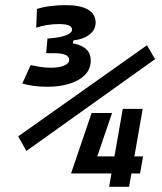

<svg xmlns="http://www.w3.org/2000/svg" viewBox="-20 -723 626 743"><path d="M82 -138.7 50.3 -195.3 548.8 -547.9 580.1 -494.1ZM164.6 -387.2Q134.8 -387.2 110.1 -390.6Q85.4 -394 66.4 -399.9L98.6 -471.2Q113.3 -468.3 132.6 -464.6Q151.9 -460.9 176.8 -460.9Q208 -460.9 227.8 -469Q247.6 -477.1 247.6 -491.7Q247.6 -517.1 189.9 -517.1H158.7L167 -564L250 -556.6Q287.1 -553.2 309.1 -536.4Q331.1 -519.5 331.1 -489.7Q331.1 -454.6 307.6 -431.9Q284.2 -409.2 246.1 -398.2Q208 -387.2 164.6 -387.2ZM158.7 -517.1 163.6 -573.7Q197.8 -576.2 218.5 -581.3Q239.3 -586.4 249 -593.3Q258.8 -600.1 258.8 -608.4Q258.8 -629.9 208.5 -629.9Q161.1 -629.9 120.1 -615.7L123 -688.5Q148.4 -696.3 176.8 -699.7Q205.1 -703.1 235.8 -703.1Q291 -703.1 320.6 -685.8Q350.1 -668.5 350.1 -635.7Q350.1 -607.4 325.7 -588.9Q301.3 -570.3 264.2 -566.9L257.8 -531.7ZM402.3 0 455.1 -301.8H532.2L479.5 0ZM254.4 -51.8 296.9 -117.7H427.7L416 -51.8ZM254.9 -51.8 334.5 -285.6H413.6L334 -51.8ZM483.4 -51.8 495.1 -117.7H533.7L522 -51.8Z"/></svg>

Font: Cascadia Code
Style: Italic
Weight: 400
Italic angle: -10°
Designer: Aaron Bell
Foundry: Saja Typeworks
Version: Version 2407.024